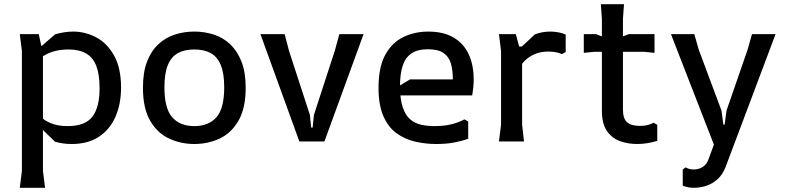

<svg xmlns="http://www.w3.org/2000/svg" viewBox="-20 -672 3729 912"><path d="M320 12Q298 12 278 9Q258 6 241 1L136 -101V-158Q156 -130 180 -111Q204 -92 233.5 -82.5Q263 -73 301 -73Q385 -73 419 -118Q453 -163 453 -252Q453 -318 437.5 -358.5Q422 -399 389 -418Q356 -437 306 -437Q262 -437 229 -426Q196 -415 173 -397Q150 -379 132 -359V-414L242 -509Q262 -515 284 -518.5Q306 -522 328 -522Q385 -522 437 -494.5Q489 -467 522 -408Q555 -349 555 -256Q555 -178 528.5 -117.5Q502 -57 450 -22.5Q398 12 320 12ZM74 220 84 140V-430L74 -510H164L184 -418V140L194 220Z M903 12Q839 12 783 -14Q727 -40 693 -99Q659 -158 659 -255Q659 -329 678.5 -379.5Q698 -430 732.5 -462Q767 -494 811 -508Q855 -522 903 -522Q951 -522 995 -508Q1039 -494 1073 -462Q1107 -430 1127 -379.5Q1147 -329 1147 -255Q1147 -158 1113 -99Q1079 -40 1023.5 -14Q968 12 903 12ZM903 -73Q971 -73 1008 -115Q1045 -157 1045 -257Q1045 -324 1028.5 -363.5Q1012 -403 980.5 -420Q949 -437 903 -437Q857 -437 825.5 -420Q794 -403 777.5 -363.5Q761 -324 761 -257Q761 -157 798 -115Q835 -73 903 -73Z M1402 0 1217 -510H1332L1353 -430L1452 -126L1458 -66H1465L1471 -126L1570 -430L1592 -510H1707L1521 0Z M1778 -255Q1778 -354 1810.5 -412.5Q1843 -471 1897 -496.5Q1951 -522 2014 -522Q2086 -522 2134 -494Q2182 -466 2206 -415Q2230 -364 2230 -294Q2230 -273 2228 -255.5Q2226 -238 2223 -219H1838V-241L1928 -295H2131Q2131 -339 2121.5 -371Q2112 -403 2086.5 -420.5Q2061 -438 2012 -438Q1963 -438 1934 -418Q1905 -398 1892.5 -359Q1880 -320 1880 -263Q1880 -201 1893 -162.5Q1906 -124 1928.5 -105Q1951 -86 1980.5 -79.5Q2010 -73 2044 -73Q2087 -73 2121.5 -81Q2156 -89 2186 -105L2204 -95V-13Q2174 -2 2137 5Q2100 12 2052 12Q2000 12 1951 0.5Q1902 -11 1863 -39.5Q1824 -68 1801 -120.5Q1778 -173 1778 -255Z M2350 0 2360 -80V-430L2350 -510H2430L2446 -451H2460V-80L2469 0ZM2429 -317V-423L2521 -509Q2556 -522 2593 -522Q2611 -522 2629.5 -519Q2648 -516 2667 -508V-425L2649 -415Q2631 -423 2614.5 -425Q2598 -427 2584 -427Q2531 -427 2492 -399.5Q2453 -372 2429 -317Z M2839 -146V-582L2834 -652H2944L2939 -582V-152Q2939 -108 2959 -91Q2979 -74 3020 -74Q3041 -74 3056 -78Q3071 -82 3085 -89L3102 -79V-3Q3080 4 3055.5 8Q3031 12 3007 12Q2962 12 2924 -2Q2886 -16 2862.5 -50.5Q2839 -85 2839 -146ZM2753 -421V-510H2811L2889 -480L2967 -510H3089V-421L3039 -426H2803Z M3237 123Q3247 129 3256.5 131Q3266 133 3275 133Q3299 133 3318 121Q3337 109 3346 83L3371 15L3167 -510H3278L3299 -436L3407 -147L3416 -80H3422L3431 -147L3531 -436L3552 -510H3664L3427 120Q3413 157 3388.5 179Q3364 201 3335 210.5Q3306 220 3276 220Q3261 220 3248.5 217.5Q3236 215 3223 210V133Z"/></svg>

Font: AR One Sans Medium
Style: Regular
Weight: 500
Designer: Niteesh Yadav
Foundry: Niteesh Yadav
Version: Version 1.001;gftools[0.9.33]